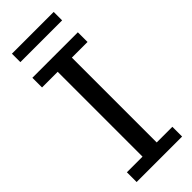

<svg xmlns="http://www.w3.org/2000/svg" viewBox="-282 -901 933 933"><g transform="rotate(-45 185.0 -434.0)"><path d="M341.5 0.5H29V-66.5H136.5V-649.5H29V-716H341.5V-649.5H234V-66.5H341.5ZM328.5 -811H41.5V-869H328.5Z"/></g></svg>

Font: Verano Sans
Style: Regular
Weight: 400
Designer: Lukasz Dziedzic with Adam Twardoch and Botio Nikoltchev
Foundry: tyPoland Lukasz Dziedzic
Version: Version 3.001;December 28, 2019;FontCreator 12.0.0.2547 64-b